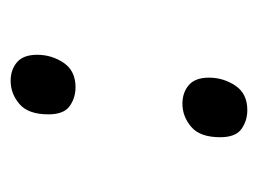

<svg xmlns="http://www.w3.org/2000/svg" viewBox="-82 -511 485 361"><g transform="rotate(90 160.5 -330.5)"><path d="M126 -481Q126 -508 141 -530.5Q156 -553 187 -553Q207 -553 222.5 -542Q238 -531 238 -502Q238 -464 218.5 -447.5Q199 -431 175 -431Q154 -431 140 -443Q126 -455 126 -481ZM83 -158Q83 -185 98 -207.5Q113 -230 144 -230Q164 -230 179.5 -219Q195 -208 195 -179Q195 -141 175.5 -124.5Q156 -108 132 -108Q111 -108 97 -120Q83 -132 83 -158Z"/></g></svg>

Font: Noto Sans Meroitic
Style: Regular
Weight: 400
Designer: Monotype Design Team
Foundry: Monotype Imaging Inc.
Version: Version 2.002; ttfautohint (v1.8.4.7-5d5b)